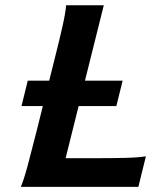

<svg xmlns="http://www.w3.org/2000/svg" viewBox="-20 -726 599 746"><path d="M234.9 -111.3H340.3Q409.7 -111.3 463.6 -112.5Q517.6 -113.8 546.9 -118.7L517.6 0H61Q73.2 -28.8 87.9 -84Q102.5 -139.2 120.6 -210.4L191.9 -495.6Q210 -566.9 222.4 -621.8Q234.9 -676.8 236.8 -705.6H383.3ZM87.9 -412.6H456.5L432.1 -314H63.5Z"/></svg>

Font: Andika
Style: Bold Italic
Weight: 700
Italic angle: -14°
Designer: Victor Gaultney, Annie Olsen, Julie Remington, Don Collingsworth, Eric Hays, Becca Hirsbrunner
Foundry: SIL International
Version: Version 6.101